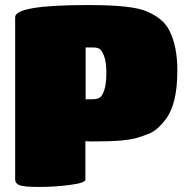

<svg xmlns="http://www.w3.org/2000/svg" viewBox="-20 -740 747 760"><path d="M318 -29Q318 -16 257 -8Q196 0 135 0Q74 0 57 -7Q40 -14 40 -29V-672Q40 -720 328 -720Q502 -720 558 -696Q626 -668 650 -620Q682 -558 682 -461Q682 -328 636 -268Q603 -224 570 -211Q537 -198 515.5 -192.5Q494 -187 462 -184Q418 -180 342 -180L318 -181ZM319 -347H343Q362 -347 373 -352.5Q384 -358 392.5 -382.5Q401 -407 401 -451.5Q401 -496 391.5 -519.5Q382 -543 372.5 -547.5Q363 -552 350 -552H319Z"/></svg>

Font: Titan One
Style: Regular
Weight: 400
Designer: Rodrigo Fuenzalida
Foundry: Rodrigo Fuenzalida
Version: Version 1.001